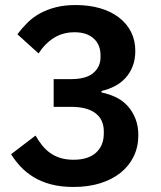

<svg xmlns="http://www.w3.org/2000/svg" viewBox="-20 -730 640 762"><path d="M262 -416Q322 -416 350.5 -440.5Q379 -465 379 -503V-510Q379 -553 351.5 -577.5Q324 -602 276 -602Q230 -602 194.5 -580Q159 -558 133 -518L49 -594Q67 -618 88.5 -639.5Q110 -661 138 -676.5Q166 -692 201 -701Q236 -710 280 -710Q333 -710 376.5 -697.5Q420 -685 451.5 -661Q483 -637 500 -603.5Q517 -570 517 -528Q517 -494 506.5 -467Q496 -440 477.5 -420Q459 -400 434.5 -387.5Q410 -375 383 -369V-363Q413 -357 440 -344Q467 -331 486.5 -309.5Q506 -288 517.5 -259Q529 -230 529 -193Q529 -147 510.5 -109Q492 -71 458 -44Q424 -17 377 -2.5Q330 12 272 12Q221 12 182 1.5Q143 -9 113.5 -27Q84 -45 62 -68.5Q40 -92 24 -118L121 -192Q133 -171 147 -153.5Q161 -136 179 -123Q197 -110 220 -103Q243 -96 272 -96Q330 -96 361 -124Q392 -152 392 -201V-208Q392 -256 358.5 -281Q325 -306 262 -306H193V-416Z"/></svg>

Font: IBM Plex Sans KR SemiBold
Style: Regular
Weight: 600
Designer: Mike Abbink; Paul van der Laan; Pieter van Rosmalen; Wujin Sim; Chorong Kim; Dohee Lee;
Foundry: Sandoll Inc.
Version: Version 1.000